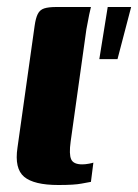

<svg xmlns="http://www.w3.org/2000/svg" viewBox="-20 -525 395 549"><path d="M147 4Q77 4 49 -19.5Q21 -43 30 -103L79 -451Q82 -473 88 -485Q94 -497 106.5 -501Q119 -505 142 -505H240Q239 -502 235 -483Q231 -464 227 -441L182 -120Q177 -84 183.5 -69.5Q190 -55 215 -55Q224 -55 234.5 -57Q245 -59 247 -60L240 -5Q233 -4 213 0Q193 4 147 4ZM264 -356 288 -505H355L316 -356Z"/></svg>

Font: Genos Thin
Style: Bold Italic
Weight: 700
Italic angle: -8°
Version: Version 1.010